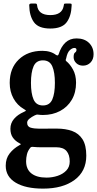

<svg xmlns="http://www.w3.org/2000/svg" viewBox="-20 -826 560 1107"><path d="M36 -348Q36 -433 88.2 -483Q140.5 -533 224 -533Q273 -533 304 -508.5Q311 -506 312.8 -506.2Q314.5 -506.5 318 -513Q332 -557 357.5 -580.8Q383 -604.5 421.5 -604.5Q466.5 -604.5 493 -578.8Q519.5 -553 519.5 -513Q519.5 -483.5 502 -465.5Q484.5 -447.5 458.5 -447.5Q434.5 -447.5 419.5 -462.2Q404.5 -477 404.5 -496.5Q404.5 -518 412.8 -523.2Q421 -528.5 421 -538.5Q421 -549.5 409 -549.5Q396 -549.5 382 -536.2Q368 -523 361.5 -489.5Q359.5 -484 358.8 -480.8Q358 -477.5 362 -473.5Q383.5 -456.5 401 -424.8Q418.5 -393 418.5 -349Q418.5 -292.5 394 -250.8Q369.5 -209 326.2 -186Q283 -163 227.5 -163Q214 -163 199.5 -165Q190 -166.5 179.5 -160.5Q162 -152 149.2 -141.2Q136.5 -130.5 136.5 -118.5Q136.5 -95.5 157.2 -89.8Q178 -84 208 -84Q217 -84 236.2 -84.2Q255.5 -84.5 275.8 -84.5Q296 -84.5 308.5 -84.5Q357.5 -84.5 395.8 -70.8Q434 -57 455.8 -23Q477.5 11 477.5 71.5Q477.5 161.5 409.8 211.5Q342 261.5 228.5 261.5Q127.5 261.5 70.2 227Q13 192.5 13 129.5Q13 87.5 35.5 58.8Q58 30 91.5 11.5Q101.5 6 100.5 4.8Q99.5 3.5 90 -1.5Q67.5 -13.5 53.8 -33.2Q40 -53 40 -84Q40 -116 60.8 -140.5Q81.5 -165 118 -181Q130.5 -186.5 129.2 -188.8Q128 -191 118 -197Q79.5 -219 57.8 -258.5Q36 -298 36 -348ZM158.5 -348Q158.5 -287 173.5 -252.5Q188.5 -218 227.5 -218Q266.5 -218 281.5 -252.5Q296.5 -287 296.5 -348Q296.5 -409 281.5 -443.5Q266.5 -478 227.5 -478Q188.5 -478 173.5 -443.5Q158.5 -409 158.5 -348ZM382 105Q382 66.5 363.5 44.8Q345 23 304 23H219Q207.5 23 197 22.8Q186.5 22.5 172 21Q159.5 19.5 155 25.5Q140.5 43 135.5 63.2Q130.5 83.5 130.5 103.5Q130.5 150 161.2 174Q192 198 248 198Q281.5 198 312.2 187.8Q343 177.5 362.5 157Q382 136.5 382 105ZM270 -661.5Q202 -661.5 175.8 -697.8Q149.5 -734 148.5 -796Q148.5 -805.5 160 -805.5H184.5Q192.5 -805.5 193.5 -797.5Q199 -739 270 -739Q337.5 -739 347 -791Q348.5 -798 349 -801.8Q349.5 -805.5 358.5 -805.5H383Q391 -805.5 392.2 -803.2Q393.5 -801 393 -793.5Q391 -733 364 -697.2Q337 -661.5 270 -661.5Z"/></svg>

Font: Besley* Narrow Semi
Style: Regular
Weight: 600
Width: 4
Designer: Owen Earl
Foundry: indestructible type*
Version: Version 3.000; ttfautohint (v1.8.3)